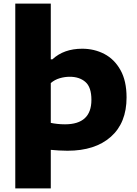

<svg xmlns="http://www.w3.org/2000/svg" viewBox="-20 -828 762 1068"><path d="M65 220V-808H262.5V-498H271.5Q335 -557 437.5 -557Q504.5 -557 560.5 -527.8Q616.5 -498.5 650.2 -438.2Q684 -378 684 -286Q684 -144.5 596.5 -67Q509 10.5 355.5 10.5Q330.5 10.5 306.8 9Q283 7.5 262.5 5.5V220ZM341.5 -136.5Q488.5 -136.5 488.5 -272.5Q488.5 -343 455.2 -372Q422 -401 368 -401Q340 -401 312 -392.8Q284 -384.5 262.5 -366V-144.5Q278.5 -141 299 -138.8Q319.5 -136.5 341.5 -136.5Z"/></svg>

Font: Encode Sans Expanded ExtraBold
Style: Regular
Weight: 800
Width: 7
Designer: Multiple Designers
Foundry: Impallari Type
Version: Version 3.000; ttfautohint (v1.8.3) -l 8 -r 50 -G 200 -x 14 